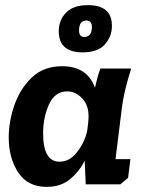

<svg xmlns="http://www.w3.org/2000/svg" viewBox="-20 -718 561 748"><path d="M302 -514Q209 -514 209 -596Q209 -640 237.5 -669Q266 -698 323 -698Q416 -698 416 -617Q416 -575 388 -544.5Q360 -514 302 -514ZM308 -574Q338 -574 338 -613Q338 -638 316 -638Q288 -638 288 -599Q288 -574 308 -574ZM491 -451Q478 -410 468.5 -371Q459 -332 454 -291L430 -98H488L479 -25L449 0H314L310 -92Q289 -50 253 -20Q217 10 162 10Q88 10 51 -46Q14 -102 14 -183Q14 -244 36 -308Q58 -372 104 -416Q150 -460 222 -460Q320 -460 350 -376Q354 -395 359 -413.5Q364 -432 371 -451ZM242 -362Q194 -362 171 -311.5Q148 -261 148 -198Q148 -88 212 -88Q252 -88 281.5 -127Q311 -166 320 -210L324 -244Q330 -300 303.5 -331Q277 -362 242 -362Z"/></svg>

Font: Zilla Slab
Style: Bold Italic
Weight: 700
Italic angle: -6°
Designer: Typotheque.com
Foundry: Typotheque type foundry
Version: Version 1.1; 2017; ttfautohint (v1.6)